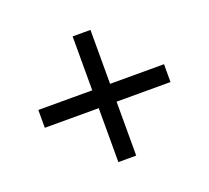

<svg xmlns="http://www.w3.org/2000/svg" viewBox="-109 -698 968 890"><g transform="rotate(-20 375.0 -253.0)"><path d="M685 -209H419V57H331V-209H65V-297H331V-563H419V-297H685Z"/></g></svg>

Font: STIX MathJax Main
Style: Bold
Weight: 700
Designer: MicroPress Inc., with final additions and corrections provided by Coen Hoffman, Elsevier (retired)
Version: Version 1.1.1